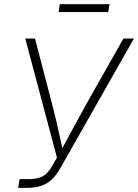

<svg xmlns="http://www.w3.org/2000/svg" viewBox="-20 -915 672 935"><path d="M68.4 0 75.2 -42.5H116.2Q161.6 -42.5 187.5 -56.2Q213.4 -69.8 234.9 -107.9L257.3 -147.5L103 -727.5H150.4L231.9 -415Q243.2 -372.6 252.4 -333Q261.7 -293.5 270.3 -254.9Q278.8 -216.3 287.1 -177.2H274.9Q296.4 -216.8 316.9 -255.1Q337.4 -293.5 359.1 -333Q380.9 -372.6 404.3 -415L581.1 -727.5H632.3L274.9 -98.1Q255.9 -64.5 234.4 -43Q212.9 -21.5 182.9 -10.7Q152.8 0 108.4 0ZM513.7 -894.5 506.8 -856.4H265.1L271.5 -894.5Z"/></svg>

Font: Inter 16pt ExtraLight
Style: Italic
Weight: 250
Italic angle: -9.3988°
Version: Version 4.001;git-66647c0bb